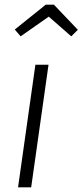

<svg xmlns="http://www.w3.org/2000/svg" viewBox="-20 -799 352 819"><path d="M187 -523 113 0H57L131 -523ZM68 -644 43 -673 175 -779H210L312 -672L284 -644L188 -728Z"/></svg>

Font: Fira Sans Condensed Light
Style: Italic
Weight: 300
Width: 3
Italic angle: -8°
Designer: Carrois Corporate & Edenspiekermann AG
Foundry: Carrois Corporate GbR & Edenspiekermann AG
Version: Version 4.203